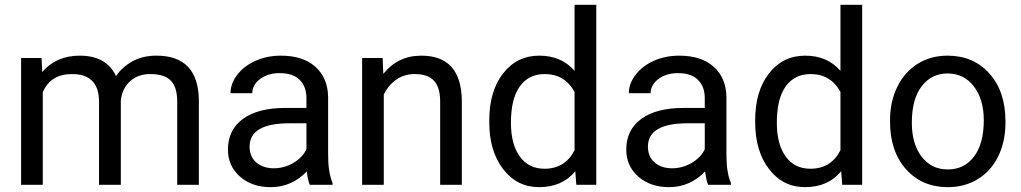

<svg xmlns="http://www.w3.org/2000/svg" viewBox="-20 -770 4254 800"><path d="M153.3 -528.3H67.9V0H158.2V-385.7C180 -436.2 220.5 -461.4 279.8 -461.4C355 -461.4 392.6 -423 392.6 -346.2V0H483.4V-350.6C487 -384.4 499.8 -411.4 522 -431.4C544.1 -451.4 571.9 -461.4 605.5 -461.4C646.2 -461.4 675.1 -452.1 692.4 -433.3C709.6 -414.6 718.3 -386.4 718.3 -348.6V0H808.6V-354C806.6 -476.7 747.7 -538.1 631.8 -538.1C593.4 -538.1 560.1 -530.3 532 -514.6C503.8 -499 481 -478.5 463.4 -453.1C436.7 -509.8 386.4 -538.1 312.5 -538.1C246.7 -538.1 194.5 -515.3 155.8 -469.7Z M1271 0H1365.7V-7.8C1353.4 -36.5 1347.2 -75 1347.2 -123.5V-366.7C1345.9 -420.1 1328 -462 1293.5 -492.4C1259 -522.9 1211.3 -538.1 1150.4 -538.1C1112 -538.1 1076.7 -530.9 1044.7 -516.6C1012.6 -502.3 987.2 -482.8 968.5 -458.3C949.8 -433.7 940.4 -408.2 940.4 -381.8H1031.2C1031.2 -404.9 1042.2 -424.6 1064 -440.9C1085.8 -457.2 1112.8 -465.3 1145 -465.3C1181.8 -465.3 1209.6 -456 1228.5 -437.3C1247.4 -418.5 1256.8 -393.4 1256.8 -361.8V-320.3H1168.9C1093.1 -320.3 1034.3 -305.1 992.4 -274.7C950.6 -244.2 929.7 -201.5 929.7 -146.5C929.7 -101.2 946.4 -63.9 979.7 -34.4C1013.1 -5 1055.8 9.8 1107.9 9.8C1166.2 9.8 1216.3 -12 1258.3 -55.7C1261.6 -29 1265.8 -10.4 1271 0ZM1121.1 -68.8C1091.5 -68.8 1067.2 -76.8 1048.3 -92.8C1029.5 -108.7 1020 -130.9 1020 -159.2C1020 -224 1075.4 -256.3 1186 -256.3H1256.8V-147.9C1245.4 -124.5 1227.1 -105.5 1201.7 -90.8C1176.3 -76.2 1149.4 -68.8 1121.1 -68.8Z M1574.2 -528.3H1488.8V0H1579.1V-376.5C1591.5 -401.9 1608.7 -422.4 1630.9 -438C1653 -453.6 1678.7 -461.4 1708 -461.4C1744.1 -461.4 1770.8 -452.3 1787.8 -434.1C1804.9 -415.9 1813.6 -387.7 1814 -349.6V0H1904.3V-349.1C1903.3 -475.1 1847 -538.1 1735.4 -538.1C1670.2 -538.1 1617.5 -512.7 1577.1 -461.9Z M2018.6 -268.6V-261.7C2018.6 -181 2037.8 -115.6 2076.4 -65.4C2115 -15.3 2164.9 9.8 2226.1 9.8C2290.5 9.8 2340.8 -12.4 2377 -56.6L2381.3 0H2464.4V-750H2374V-474.6C2337.9 -516.9 2288.9 -538.1 2227.1 -538.1C2164.9 -538.1 2114.6 -513.4 2076.2 -464.1C2037.8 -414.8 2018.6 -349.6 2018.6 -268.6ZM2108.9 -258.3C2108.9 -325.4 2121.3 -376 2146 -410.2C2170.7 -444.3 2205.2 -461.4 2249.5 -461.4C2305.5 -461.4 2347 -436.5 2374 -386.7V-144C2347.7 -92.6 2305.8 -66.9 2248.5 -66.9C2204.9 -66.9 2170.7 -83.8 2146 -117.7C2121.3 -151.5 2108.9 -198.4 2108.9 -258.3Z M2930.7 0H3025.4V-7.8C3013 -36.5 3006.8 -75 3006.8 -123.5V-366.7C3005.5 -420.1 2987.6 -462 2953.1 -492.4C2918.6 -522.9 2870.9 -538.1 2810.1 -538.1C2771.6 -538.1 2736.4 -530.9 2704.3 -516.6C2672.3 -502.3 2646.9 -482.8 2628.2 -458.3C2609.5 -433.7 2600.1 -408.2 2600.1 -381.8H2690.9C2690.9 -404.9 2701.8 -424.6 2723.6 -440.9C2745.4 -457.2 2772.5 -465.3 2804.7 -465.3C2841.5 -465.3 2869.3 -456 2888.2 -437.3C2907.1 -418.5 2916.5 -393.4 2916.5 -361.8V-320.3H2828.6C2752.8 -320.3 2693.9 -305.1 2652.1 -274.7C2610.3 -244.2 2589.4 -201.5 2589.4 -146.5C2589.4 -101.2 2606 -63.9 2639.4 -34.4C2672.8 -5 2715.5 9.8 2767.6 9.8C2825.8 9.8 2876 -12 2918 -55.7C2921.2 -29 2925.5 -10.4 2930.7 0ZM2780.8 -68.8C2751.1 -68.8 2726.9 -76.8 2708 -92.8C2689.1 -108.7 2679.7 -130.9 2679.7 -159.2C2679.7 -224 2735 -256.3 2845.7 -256.3H2916.5V-147.9C2905.1 -124.5 2886.7 -105.5 2861.3 -90.8C2835.9 -76.2 2809.1 -68.8 2780.8 -68.8Z M3126.5 -268.6V-261.7C3126.5 -181 3145.8 -115.6 3184.3 -65.4C3222.9 -15.3 3272.8 9.8 3334 9.8C3398.4 9.8 3448.7 -12.4 3484.9 -56.6L3489.3 0H3572.3V-750H3481.9V-474.6C3445.8 -516.9 3396.8 -538.1 3335 -538.1C3272.8 -538.1 3222.5 -513.4 3184.1 -464.1C3145.7 -414.8 3126.5 -349.6 3126.5 -268.6ZM3216.8 -258.3C3216.8 -325.4 3229.2 -376 3253.9 -410.2C3278.6 -444.3 3313.2 -461.4 3357.4 -461.4C3413.4 -461.4 3454.9 -436.5 3481.9 -386.7V-144C3455.6 -92.6 3413.7 -66.9 3356.4 -66.9C3312.8 -66.9 3278.6 -83.8 3253.9 -117.7C3229.2 -151.5 3216.8 -198.4 3216.8 -258.3Z M3688.5 -269V-262.7C3688.5 -180.7 3710.7 -114.7 3755.1 -64.9C3799.6 -15.1 3857.6 9.8 3929.2 9.8C3976.7 9.8 4018.8 -1.6 4055.4 -24.4C4092 -47.2 4120.2 -79 4139.9 -119.9C4159.6 -160.7 4169.4 -206.9 4169.4 -258.3V-264.6C4169.4 -347.3 4147.2 -413.6 4102.8 -463.4C4058.3 -513.2 4000.2 -538.1 3928.2 -538.1C3881.7 -538.1 3840.3 -526.9 3804 -504.4C3767.7 -481.9 3739.3 -450 3719 -408.7C3698.6 -367.4 3688.5 -320.8 3688.5 -269ZM3779.3 -258.3C3779.3 -324.4 3793 -375.2 3820.3 -410.6C3847.7 -446.1 3883.6 -463.9 3928.2 -463.9C3973.8 -463.9 4010.3 -445.9 4037.8 -409.9C4065.3 -373.9 4079.1 -327 4079.1 -269C4079.1 -204.3 4065.6 -153.9 4038.6 -117.9C4011.6 -81.9 3975.1 -64 3929.2 -64C3883.6 -64 3847.2 -81.7 3820.1 -117.2C3792.9 -152.7 3779.3 -199.7 3779.3 -258.3Z"/></svg>

Font: Roboto1
Style: rg
Weight: 400
Designer: Google
Version: Version 2.137; 2017